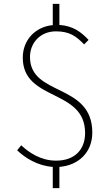

<svg xmlns="http://www.w3.org/2000/svg" viewBox="-20 -845 561 986"><path d="M251 121H285V12C380 5 454 -60 454 -164C454 -420 134 -349 134 -552C134 -626 188 -684 267 -684C338 -684 371 -659 412 -617L435 -640C398 -679 357 -712 285 -717V-825H251V-716C163 -708 97 -641 97 -549C97 -323 417 -391 417 -162C417 -78 365 -20 268 -20C190 -20 129 -61 89 -99L68 -73C109 -34 174 7 251 12Z"/></svg>

Font: Harano Aji Gothic CN ExtraLight
Style: Regular
Weight: 250
Foundry: Masamichi Hosoda
Version: HaranoAjiGothicCN-ExtraLight version 20230610;ttx 4.39.4